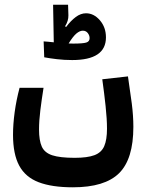

<svg xmlns="http://www.w3.org/2000/svg" viewBox="-20 -612 626 814"><path d="M289.1 182.1Q200.2 182.1 144 160.6Q87.9 139.2 61.5 90.3Q35.2 41.5 35.2 -40.5Q35.2 -85 42.2 -136.7Q49.3 -188.5 63 -239.7H164.6Q156.7 -190.4 151.1 -145.3Q145.5 -100.1 145.5 -63Q145.5 -16.6 157.2 9.5Q168.9 35.6 201.7 46.4Q234.4 57.1 296.9 57.1Q350.6 57.1 380.4 45.9Q410.2 34.7 421.9 7.6Q433.6 -19.5 433.6 -66.4Q433.6 -107.4 427.7 -162.1Q421.9 -216.8 413.6 -275.9L522.5 -288.1Q531.7 -227.1 538.6 -174.1Q545.4 -121.1 545.4 -74.2Q545.4 62.5 484.9 122.3Q424.3 182.1 289.1 182.1ZM286.1 -357.4Q252.4 -357.4 221.4 -361.1Q190.4 -364.7 167.5 -369.1L165 -436.5Q172.4 -436 183.6 -435.1Q194.8 -433.6 208 -432.6L205.1 -591.8H268.6L270 -546.9Q270.5 -523.9 255.9 -500.5L260.3 -497.6Q280.3 -524.4 301.3 -540Q322.3 -555.7 344.7 -555.7Q377.9 -555.7 403.6 -525.9Q429.2 -496.1 429.2 -453.6Q429.2 -357.4 286.1 -357.4ZM271 -427.7Q282.7 -427.2 290.5 -427.2Q331.5 -427.2 345.7 -431.6Q359.9 -436 359.9 -450.2Q359.9 -461.9 352.1 -471.9Q344.2 -481.9 331.1 -481.9Q318.4 -481.9 304 -470Q289.6 -458 271 -427.7Z"/></svg>

Font: CaskaydiaCove NF SemiBold
Style: Regular
Weight: 600
Designer: Aaron Bell
Foundry: Saja Typeworks
Version: Version 2111.001; VTT 6.35;Nerd Fonts 3.2.1